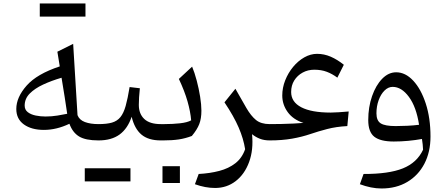

<svg xmlns="http://www.w3.org/2000/svg" viewBox="-20 -803 2546 1098"><path d="M321.8 -423.3 308.1 -507.3 398.4 -552.2 423.3 -144.5Q433.6 -117.2 465.3 -105.2Q497.1 -93.3 543 -93.3H543.5V0H543Q469.2 0 432.1 -22.7Q395 -45.4 377 -95.2Q303.2 -60.1 231 -60.1Q160.2 -60.1 116.7 -91.3Q73.2 -122.6 73.2 -179.7Q73.2 -246.6 132.3 -313.5Q191.4 -380.4 321.8 -423.3ZM332 -358.4Q274.9 -341.8 227.1 -319.6Q179.2 -297.4 150.1 -268.1Q121.1 -238.8 121.1 -199.2Q121.1 -175.3 138.9 -161.6Q156.7 -147.9 184.1 -142.3Q211.4 -136.7 240.7 -136.7Q275.4 -136.7 308.3 -142.1Q341.3 -147.5 364.3 -152.3Q357.9 -198.7 350.3 -245.4Q342.8 -292 332 -358.4ZM207.5 -708V-783.2H468.8V-708Z M464.8 234.4V159.2H726.1V234.4ZM543.5 0Q527.3 0 527.3 -32.7V-60.5Q527.3 -93.3 543.5 -93.3Q590.3 -93.3 620.1 -101.8Q649.9 -110.4 668.5 -133.1Q687 -155.8 698.7 -197.5Q710.4 -239.3 721.2 -305.2L779.8 -298.3Q773.9 -242.7 773.9 -203.1Q773.9 -152.3 804.9 -122.8Q835.9 -93.3 899.4 -93.3H899.9V0H899.4Q828.6 0 789.1 -33.2Q749.5 -66.4 732.9 -135.3Q710 -67.4 663.8 -33.7Q617.7 0 543.5 0Z M909.2 147.5H1008.8V243.7H909.2ZM899.9 0Q883.8 0 883.8 -32.7V-60.5Q883.8 -93.3 899.9 -93.3H921.4Q967.8 -93.3 1009.3 -97.9Q1050.8 -102.5 1073.2 -114.7Q1069.3 -163.6 1052.5 -222.9Q1035.6 -282.2 1002.9 -351.6L1078.6 -421.9Q1092.8 -388.2 1105 -342Q1117.2 -295.9 1124.5 -250Q1131.8 -204.1 1131.8 -169.9Q1131.8 -125 1119.6 -93.5Q1107.4 -62 1077.1 -25.4Q1039.6 -11.2 1002 -5.6Q964.4 0 912.6 0Z M1326.2 -295.4 1389.2 -185.1Q1415 -140.6 1443.8 -116.9Q1472.7 -93.3 1522.5 -93.3H1522.9V0H1522.5Q1490.7 0 1466.3 -9.5Q1441.9 -19 1421.4 -35.6Q1430.2 54.2 1404.5 123.8Q1378.9 193.4 1327.9 232.7Q1276.9 272 1210 272Q1154.3 272 1094.7 250.5L1116.2 191.9Q1180.7 188.5 1234.4 174.3Q1288.1 160.2 1326.2 130.4Q1364.3 100.6 1381.8 50.3Q1372.6 -9.3 1345 -73.5Q1317.4 -137.7 1263.7 -217.8Z M1793.5 -495.1Q1833.5 -495.1 1871.3 -478.8Q1909.2 -462.4 1946.3 -432.6L1909.2 -358.9Q1880.4 -380.4 1849.1 -392.3Q1817.9 -404.3 1777.3 -404.3Q1740.7 -404.3 1710.7 -387.9Q1680.7 -371.6 1662.8 -343Q1645 -314.5 1645 -276.9Q1645 -219.7 1703.1 -189.5Q1761.2 -159.2 1871.6 -159.2Q1890.1 -159.2 1917.7 -161.1Q1945.3 -163.1 1974.1 -165.5L1966.3 -82Q1902.8 -78.6 1851.3 -65.2Q1799.8 -51.8 1755.4 -36.6Q1707 -20 1649.9 -10Q1592.8 0 1522.9 0Q1506.8 0 1506.8 -32.7V-60.5Q1506.8 -93.3 1522.9 -93.3Q1552.7 -93.3 1588.6 -94Q1624.5 -94.7 1658.4 -96.4Q1692.4 -98.1 1715.3 -100.1Q1656.2 -119.1 1625.2 -162.1Q1594.2 -205.1 1594.2 -256.8Q1594.2 -301.3 1611.1 -343.8Q1627.9 -386.2 1656.2 -420.4Q1684.6 -454.6 1720.2 -474.9Q1755.9 -495.1 1793.5 -495.1Z M2161.6 274.9Q2131.8 274.9 2100.6 268.6Q2069.3 262.2 2038.1 250.5L2059.1 191.9Q2203.1 192.4 2283.9 159.9Q2364.7 127.4 2399.4 53.2Q2398.9 36.6 2397.2 22.5Q2395.5 8.3 2393.1 -8.3Q2356 -1.5 2314.7 2.4Q2273.4 6.3 2231.9 6.3Q2155.3 6.3 2120.6 -21Q2085.9 -48.3 2085.9 -116.2Q2085.9 -190.9 2107.7 -253.2Q2129.4 -315.4 2165.5 -352.5Q2201.7 -389.6 2245.6 -389.6Q2298.3 -389.6 2343 -341.8Q2387.7 -293.9 2414.8 -210.9Q2441.9 -127.9 2441.9 -22Q2441.9 66.4 2407 133.3Q2372.1 200.2 2309.1 237.5Q2246.1 274.9 2161.6 274.9ZM2376.5 -89.4Q2360.8 -191.4 2318.6 -248.8Q2276.4 -306.2 2225.6 -306.2Q2200.2 -306.2 2179 -285.2Q2157.7 -264.2 2145.3 -229.7Q2132.8 -195.3 2132.8 -154.8Q2132.8 -112.8 2157.5 -97.4Q2182.1 -82 2242.7 -82Q2273.4 -82 2309.1 -83.7Q2344.7 -85.4 2376.5 -89.4Z"/></svg>

Font: Pinar DS3-Regular
Style: Regular
Weight: 400
Designer: Amin Abedi
Version: Version 2.000